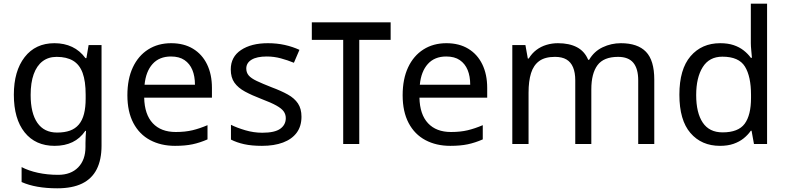

<svg xmlns="http://www.w3.org/2000/svg" viewBox="-20 -780 4260 1040"><path d="M275 -546Q328 -546 370.5 -526Q413 -506 443 -465H448L460 -536H530V9Q530 85 504 136.5Q478 188 425 214Q372 240 290 240Q232 240 183.5 231.5Q135 223 97 206V125Q135 145 186 156Q237 167 295 167Q364 167 403.5 126.5Q443 86 443 16V-5Q443 -17 444 -39.5Q445 -62 446 -71H442Q414 -30 372.5 -10Q331 10 276 10Q172 10 113.5 -63Q55 -136 55 -267Q55 -395 113.5 -470.5Q172 -546 275 -546ZM287 -472Q242 -472 210.5 -448Q179 -424 162.5 -378Q146 -332 146 -266Q146 -167 182.5 -114.5Q219 -62 289 -62Q330 -62 359 -72.5Q388 -83 407 -105.5Q426 -128 435 -163Q444 -198 444 -246V-267Q444 -340 427.5 -385Q411 -430 376 -451Q341 -472 287 -472Z M907 -546Q976 -546 1025.5 -516Q1075 -486 1101.5 -431.5Q1128 -377 1128 -304V-251H761Q763 -160 807.5 -112.5Q852 -65 932 -65Q983 -65 1022.5 -74.5Q1062 -84 1104 -102V-25Q1063 -7 1023 1.5Q983 10 928 10Q852 10 793.5 -21Q735 -52 702.5 -113.5Q670 -175 670 -264Q670 -352 699.5 -415Q729 -478 782.5 -512Q836 -546 907 -546ZM906 -474Q843 -474 806.5 -433.5Q770 -393 763 -321H1036Q1036 -367 1022 -401Q1008 -435 979.5 -454.5Q951 -474 906 -474Z M1613 -148Q1613 -96 1587 -61Q1561 -26 1513 -8Q1465 10 1399 10Q1343 10 1302.5 1Q1262 -8 1231 -24V-104Q1263 -88 1308.5 -74.5Q1354 -61 1401 -61Q1468 -61 1498 -82.5Q1528 -104 1528 -140Q1528 -160 1517 -176Q1506 -192 1477.5 -208Q1449 -224 1396 -244Q1344 -264 1307 -284Q1270 -304 1250 -332Q1230 -360 1230 -404Q1230 -472 1285.5 -509Q1341 -546 1431 -546Q1480 -546 1522.5 -536.5Q1565 -527 1602 -510L1572 -440Q1538 -454 1501 -464Q1464 -474 1425 -474Q1371 -474 1342.5 -456.5Q1314 -439 1314 -409Q1314 -387 1327 -371.5Q1340 -356 1370.5 -341.5Q1401 -327 1452 -307Q1503 -288 1539 -268Q1575 -248 1594 -219.5Q1613 -191 1613 -148Z M2096 -659V-564H1926V0H1839V-564H1669V-659Z M2398 -546Q2467 -546 2516.5 -516Q2566 -486 2592.5 -431.5Q2619 -377 2619 -304V-251H2252Q2254 -160 2298.5 -112.5Q2343 -65 2423 -65Q2474 -65 2513.5 -74.5Q2553 -84 2595 -102V-25Q2554 -7 2514 1.5Q2474 10 2419 10Q2343 10 2284.5 -21Q2226 -52 2193.5 -113.5Q2161 -175 2161 -264Q2161 -352 2190.5 -415Q2220 -478 2273.5 -512Q2327 -546 2398 -546ZM2397 -474Q2334 -474 2297.5 -433.5Q2261 -393 2254 -321H2527Q2527 -367 2513 -401Q2499 -435 2470.5 -454.5Q2442 -474 2397 -474Z M3343 -546Q3434 -546 3479 -499.5Q3524 -453 3524 -349V0H3437V-345Q3437 -408 3410.5 -440Q3384 -472 3328 -472Q3250 -472 3216.5 -427Q3183 -382 3183 -296V0H3096V-345Q3096 -387 3084 -415.5Q3072 -444 3048 -458Q3024 -472 2986 -472Q2932 -472 2901 -449.5Q2870 -427 2856.5 -384Q2843 -341 2843 -278V0H2755V-536H2826L2839 -463H2844Q2861 -491 2885.5 -509.5Q2910 -528 2940 -537Q2970 -546 3002 -546Q3064 -546 3105.5 -524Q3147 -502 3166 -456H3171Q3198 -502 3244.5 -524Q3291 -546 3343 -546Z M3880 10Q3780 10 3720 -59.5Q3660 -129 3660 -267Q3660 -405 3720.5 -475.5Q3781 -546 3881 -546Q3923 -546 3954 -535.5Q3985 -525 4008 -507Q4031 -489 4047 -467H4053Q4052 -480 4049.5 -505.5Q4047 -531 4047 -546V-760H4135V0H4064L4051 -72H4047Q4031 -49 4008 -30.5Q3985 -12 3953.5 -1Q3922 10 3880 10ZM3894 -63Q3979 -63 4013.5 -109.5Q4048 -156 4048 -250V-266Q4048 -366 4015 -419.5Q3982 -473 3893 -473Q3822 -473 3786.5 -416.5Q3751 -360 3751 -265Q3751 -169 3786.5 -116Q3822 -63 3894 -63Z"/></svg>

Font: usinhala05
Style: Book
Weight: 400
Designer: Jelle Bosma - Monotype Design Team
Foundry: Monotype Imaging Inc.
Version: Version 2.003